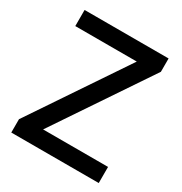

<svg xmlns="http://www.w3.org/2000/svg" viewBox="-167 -837 909 960"><g transform="rotate(30 287.0 -357.0)"><path d="M539 0H34V-77L400 -621H45V-714H530V-637L164 -93H539Z"/></g></svg>

Font: Noto Sans Medium
Style: Regular
Weight: 500
Designer: Monotype Design Team
Foundry: Monotype Imaging Inc.
Version: Version 2.007